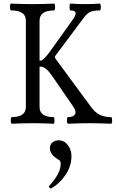

<svg xmlns="http://www.w3.org/2000/svg" viewBox="-20 -686 644 1069"><path d="M45.9 2.9Q40 2.9 40 -15.6Q40 -34.2 45.9 -34.2Q124 -34.2 124 -90.8V-570.8Q124 -627.9 42 -627.9Q36.1 -627.9 35.9 -647Q35.6 -666 42 -666Q102.1 -663.1 161.1 -663.1Q220.7 -663.1 280.8 -666Q286.6 -666 286.6 -647Q286.6 -627.9 280.8 -627.9Q200.2 -627.9 200.2 -570.8V-348.1H206.1Q220.7 -348.1 256.8 -397L382.8 -573.2Q402.8 -600.6 401.1 -614.3Q399.4 -627.9 373 -627.9Q367.2 -627.9 367.2 -647Q367.2 -666 373 -666Q413.1 -663.1 454.1 -663.1Q495.1 -663.1 535.2 -666Q541 -666 541.3 -647Q541.5 -627.9 535.2 -627.9Q500 -627.9 481.7 -619.4Q463.4 -610.8 444.8 -585L290 -377.9Q282.2 -368.7 290 -357.9L490.2 -85.9Q511.2 -58.6 536.6 -46.4Q562 -34.2 598.1 -34.2Q604 -34.2 604.2 -15.6Q604.5 2.9 598.1 2.9Q538.1 0 478 0Q418.9 0 358.9 2.9Q353 2.9 352.8 -15.6Q352.5 -34.2 358.9 -34.2Q381.8 -34.2 391.8 -43Q401.9 -51.8 400.1 -64.5Q398.4 -77.1 388.2 -91.8L271 -262.2Q234.9 -314.9 208 -314.9H200.2V-90.8Q200.2 -34.2 277.8 -34.2Q283.2 -34.2 283.4 -15.6Q283.7 2.9 277.8 2.9Q219.2 0 162.1 0Q104.5 0 45.9 2.9ZM265.1 362.8Q261.2 365.2 255.9 358.9Q250.5 352.5 253.9 349.1Q317.9 279.8 317.9 226.1Q317.9 208.5 306.2 203.1Q257.8 175.3 257.8 139.2Q257.8 117.7 272.7 106.4Q287.6 95.2 306.2 95.2Q337.4 95.2 357.7 121.8Q377.9 148.4 377.9 183.1Q377.9 239.3 343.8 289.1Q309.6 338.9 265.1 362.8Z"/></svg>

Font: Junicode SmCond
Style: Regular
Weight: 400
Width: 4
Designer: Peter S. Baker
Version: Version 2.206